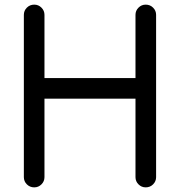

<svg xmlns="http://www.w3.org/2000/svg" viewBox="-20 -794 777 829"><path d="M609 15Q591 15 578 2Q565 -11 565 -29V-368H172V-29Q172 -11 159 2Q146 15 128 15Q109 15 96 2Q83 -11 83 -29V-730Q83 -748 96 -761Q109 -774 128 -774Q146 -774 159 -761Q172 -748 172 -730V-457H565V-730Q565 -748 578 -761Q591 -774 609 -774Q628 -774 641 -761Q654 -748 654 -730V-29Q654 -11 641 2Q628 15 609 15Z"/></svg>

Font: Hanken
Style: Book
Weight: 400
Designer: Alfredo Marco Pradil
Foundry: Hanken Design Co.
Version: Version 2.06 2014